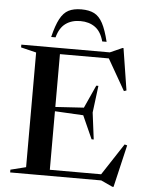

<svg xmlns="http://www.w3.org/2000/svg" viewBox="-63 -990 815 1070"><g transform="rotate(5 345.0 -455.0)"><path d="M32 0V-15.5L118 -37V-678.5L32 -699.5V-715H527L595.5 -745.5H601L638 -511.5L624 -507L524.5 -681H251V-385.5L410 -395.5L468 -523.5H480L461 -373L480 -223.5H468L410 -353L251 -361.5V-34H538L654 -211L668.5 -207L613 30H606.5L541.5 0ZM349 -874.5Q300 -874.5 266.5 -850.2Q233 -826 218.5 -772H194Q210 -838 229.5 -874.5Q249 -911 277.2 -925.5Q305.5 -940 349 -940Q392.5 -940 420.8 -925.5Q449 -911 468.5 -874.5Q488 -838 504 -772H479.5Q465 -826 431.5 -850.2Q398 -874.5 349 -874.5Z"/></g></svg>

Font: Newsreader 72pt Medium
Style: Regular
Weight: 500
Designer: Hugues Gentile
Foundry: Production Type
Version: Version 1.003; ttfautohint (v1.8.3)